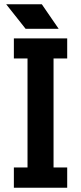

<svg xmlns="http://www.w3.org/2000/svg" viewBox="-20 -880 380 900"><path d="M295 -700H45V-606H109V-95H45V0H295V-95H231V-606H295ZM9 -860 100 -745H255L176 -860Z"/></svg>

Font: Fervojo
Style: Bold
Weight: 700
Designer: kohakuno
Version: ver.1.0